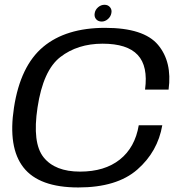

<svg xmlns="http://www.w3.org/2000/svg" viewBox="-20 -800 796 824"><path d="M316 4.5Q148 4.5 80.8 -81.2Q13.5 -167 40 -338.5Q67.5 -517 165.2 -598.8Q263 -680.5 431 -680.5Q597 -680.5 658.2 -607.5Q719.5 -534.5 703.5 -415.5H602.5Q616 -516 571 -564.2Q526 -612.5 420.5 -612.5Q313 -612.5 239 -555.2Q165 -498 141 -338.5Q118 -186.5 167 -125Q216 -63.5 323.5 -63.5Q429 -63.5 494.2 -115.2Q559.5 -167 575.5 -262.5H676.5Q657 -149 569.2 -72.2Q481.5 4.5 316 4.5ZM416.5 -707.5Q401 -707.5 392.2 -718Q383.5 -728.5 386.5 -744Q389 -758.5 401.2 -769Q413.5 -779.5 428.5 -779.5Q443.5 -779.5 452.2 -769Q461 -758.5 458 -744Q455.5 -729 443.2 -718.2Q431 -707.5 416.5 -707.5Z"/></svg>

Font: Anybody ExtraExpanded Regular
Style: Italic
Weight: 400
Width: 8
Italic angle: -10°
Designer: Tyler Finck
Foundry: Etcetera Type Company
Version: Version 1.010; ttfautohint (v1.8.3) -l 8 -r 50 -G 200 -x 14 